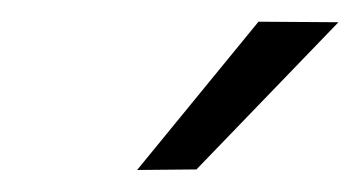

<svg xmlns="http://www.w3.org/2000/svg" viewBox="-20 -770 332 177"><path d="M106.4 -613.3 161.1 -613.8 292 -749.5 218.3 -750Z"/></svg>

Font: Roboto Light
Style: Italic
Weight: 300
Italic angle: -12°
Designer: Google
Version: Version 2.137; 2017